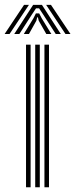

<svg xmlns="http://www.w3.org/2000/svg" viewBox="-56 -788 317 808"><path d="M131 0V-600H150.2V0ZM53.5 0V-600H72.8V0ZM92.2 0V-600H111.5V0ZM-36.5 -645 45.2 -767.5H65.8L-15.8 -645ZM4 -645 83.5 -767.5H120.5L199.8 -645H178.5L125.8 -726.8L108.5 -752.8H95.5L78 -726.5L25.5 -645ZM44.2 -645 84.8 -711.2 95 -731.5H109L119.5 -711.2L160 -645H138.8L107 -700.8L103.5 -715.2H100.5L97 -700.8L65.8 -645ZM219.5 -645 138.2 -767.5H158.5L240.5 -645Z"/></svg>

Font: Big Shoulders Inline Text Thin SemiBold
Style: Regular
Weight: 600
Version: Version 2.002